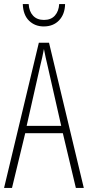

<svg xmlns="http://www.w3.org/2000/svg" viewBox="-20 -924 432 944"><path d="M353 0 289 -269H104L39 0H0L171 -714H221L392 0ZM215 -596Q209 -622 204.5 -641.5Q200 -661 196 -683Q192 -661 187.5 -641.5Q183 -622 177 -597L111 -305H281ZM300 -904Q299 -854 270.5 -824Q242 -794 195 -794Q152 -794 123 -822Q94 -850 92 -904H121Q123 -868 142.5 -847Q162 -826 196 -826Q231 -826 250 -847.5Q269 -869 271 -904Z"/></svg>

Font: Noto Sans Arabic ExtCond ExtLt
Style: Regular
Weight: 200
Width: 2
Designer: Monotype Design Team, Nadine Chahine, Nizar Qandah and Khaled Hosny
Foundry: Monotype Imaging Inc.
Version: Version 2.012; ttfautohint (v1.8.4.7-5d5b)